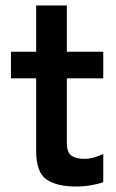

<svg xmlns="http://www.w3.org/2000/svg" viewBox="-20 -670 425 701"><path d="M258 11Q187 11 149.5 -15Q112 -41 112 -119V-384H20V-481H112V-650H224V-481H357V-384H224V-148Q224 -114 240.5 -102Q257 -90 288 -90Q307 -90 326.5 -96Q346 -102 357 -108V-5Q339 2 312 6.5Q285 11 258 11Z"/></svg>

Font: Zen Kaku Gothic New
Style: Bold
Weight: 700
Designer: Yoshimichi Ohira
Foundry: Positype
Version: Version 1.002